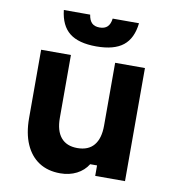

<svg xmlns="http://www.w3.org/2000/svg" viewBox="-93 -928 935 1028"><g transform="rotate(10 375.0 -413.5)"><path d="M652.3 -614.9V0H490.3V-56.9H452.9Q430.8 -21 391.6 -1Q352.3 19 302.6 19Q235.1 19 187.2 -12.1Q139.3 -43.3 113.6 -102.1Q87.9 -160.9 87.9 -243.3V-614.9H249.9V-273.3Q249.9 -203.2 280.4 -166.7Q310.9 -130.1 369.7 -130.1Q429.4 -130.1 459.8 -166.7Q490.3 -203.2 490.3 -273.3V-614.9ZM313.8 -845.6Q318.3 -815.3 333 -800.9Q347.7 -786.5 375 -786.5Q402.6 -786.5 417.5 -800.9Q432.5 -815.3 436.2 -845.6H579.3Q570.1 -761.9 520.8 -722.8Q471.6 -683.7 375 -683.7Q278.4 -683.7 229.2 -722.8Q179.9 -761.9 170.7 -845.6Z"/></g></svg>

Font: Martian Mono SemiExpanded
Style: Regular
Weight: 400
Width: 6
Monospace: yes
Designer: Roman Shamin
Foundry: Evil Martians
Version: Version 1.000